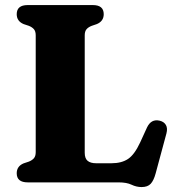

<svg xmlns="http://www.w3.org/2000/svg" viewBox="-20 -720 696 758"><path d="M362.5 -625 342 -618Q329 -613 321.8 -604.8Q314.5 -596.5 314.5 -580.5V-117Q314.5 -94.5 326 -85Q337.5 -75.5 359.5 -75.5H420Q460 -75.5 485.5 -92.5Q511 -109.5 533.5 -158L560.5 -217Q577 -251.5 610.5 -243.5Q627.5 -239.5 635 -226.5Q642.5 -213.5 637 -193L594.5 -35.5Q587 -7.5 575 5.5Q563 18.5 539 18.5Q518.5 18.5 499.2 9.2Q480 0 448 0H89.5Q46 0 46 -36Q46 -63.5 73 -75L94 -82Q106.5 -87 113.8 -95.2Q121 -103.5 121 -119.5V-580.5Q121 -596.5 113.8 -604.8Q106.5 -613 94 -618L73 -625Q46 -636.5 46 -664Q46 -700 89.5 -700H346.5Q389.5 -700 389.5 -664Q389.5 -636.5 362.5 -625Z"/></svg>

Font: Fraunces 9pt Soft
Style: Bold
Weight: 700
Version: Version 1.000;[b76b70a41]